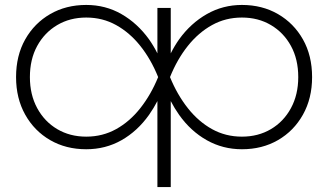

<svg xmlns="http://www.w3.org/2000/svg" viewBox="-20 -592 1328 777"><path d="M617 -560H671V-376Q686 -406 705 -433Q752 -498 817 -535Q882 -572 959 -572Q1041 -572 1105 -535Q1169 -498 1206 -432.5Q1243 -367 1243 -280Q1243 -194 1206 -128Q1169 -62 1105 -25Q1041 12 959 12Q882 12 817 -24.5Q752 -61 705 -127Q686 -154 671 -183V165H617V-183Q602 -154 583 -127Q536 -61 471.5 -24.5Q407 12 329 12Q247 12 183 -25Q119 -62 82 -128Q45 -194 45 -280Q45 -367 82 -432.5Q119 -498 183 -535Q247 -572 329 -572Q407 -572 471.5 -535Q536 -498 583 -433Q602 -406 617 -376ZM101 -280Q101 -209 130.5 -154.5Q160 -100 211.5 -69.5Q263 -39 329 -39Q395 -39 450 -69.5Q505 -100 548 -154.5Q591 -209 620 -280Q591 -352 548 -406Q505 -460 450 -490.5Q395 -521 329 -521Q263 -521 211.5 -490.5Q160 -460 130.5 -406Q101 -352 101 -280ZM1187 -280Q1187 -352 1157.5 -406Q1128 -460 1076.5 -490.5Q1025 -521 959 -521Q893 -521 838 -490.5Q783 -460 740 -406Q697 -352 668 -280Q697 -209 740 -154.5Q783 -100 838 -69.5Q893 -39 959 -39Q1025 -39 1076.5 -69.5Q1128 -100 1157.5 -154.5Q1187 -209 1187 -280Z"/></svg>

Font: Bounded
Style: Regular
Weight: 200
Designer: Vlad Churkin
Version: Version 1.0